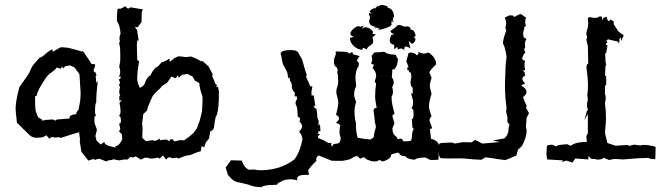

<svg xmlns="http://www.w3.org/2000/svg" viewBox="-20 -652 2707 787"><path d="M153.3 -157.2Q166 -159.2 167.5 -161.1L171.9 -160.6L197.3 -162.6Q203.1 -158.2 207.5 -157.7Q211.4 -162.1 216.1 -162.6Q220.7 -163.1 224.6 -163.1Q245.1 -165 265.6 -166.5V-171.9Q265.6 -181.6 293.5 -184.1L292.5 -189.5L302.2 -203.1L308.6 -239.3Q310.5 -253.9 310.5 -272.5L305.7 -347.7L285.6 -375.5L267.6 -383.8L248.5 -381.3L238.8 -371.6L235.4 -379.4L228 -370.1L212.9 -375.5Q208.5 -368.2 191.9 -355.5Q179.2 -348.1 168 -333Q131.3 -278.3 131.3 -261.2L123.5 -256.3Q123.5 -204.1 127.4 -193.4L136.2 -171.4L153.3 -160.6ZM415.5 9.8 387.2 -1.5 368.7 2.9Q364.7 2.9 364.7 -1L342.3 6.3L313.5 -29.8L306.6 -75.2L308.6 -75.7L304.2 -109.9L275.9 -101.6L227.5 -86.4L223.6 -89.8L204.1 -87.9Q200.2 -90.3 196.8 -90.3H195.8Q183.6 -88.4 183.1 -82.5L169.9 -97.7L160.2 -91.8Q152.3 -87.4 128.9 -87.4Q116.2 -87.4 104.5 -95.2Q77.6 -120.6 51.8 -147L49.8 -145.5Q43.9 -198.2 43.9 -205.6Q43.9 -236.3 59.1 -294.4Q99.1 -350.6 100.1 -354Q109.4 -378.4 119.1 -389.2L141.6 -415Q152.8 -418.5 162.1 -427.2Q173.8 -438.5 194.3 -450.7L196.3 -439.5Q227.5 -458.5 230.5 -458.5L257.3 -456.5Q266.1 -454.6 275.6 -452.1Q285.2 -449.7 295.7 -446.8Q306.2 -443.8 316.9 -440.4L319.8 -442.9Q346.7 -404.8 355.5 -389.6H361.8Q370.1 -389.6 370.1 -384.8Q370.1 -379.4 363.3 -363.8L365.7 -357.9L373.5 -353L374.5 -344.2L375.5 -343.3L375 -340.8L374 -341.3L372.1 -339.4L375 -311.5L380.9 -320.3Q374.5 -269.5 374.5 -232.4Q369.6 -226.6 369.6 -198.7V-193.4Q369.6 -183.1 374 -180.7L367.2 -172.4V-148.9L377.4 -120.1L371.1 -94.7L375.5 -76.2L392.6 -59.6L407.7 -70.3Q408.2 -54.7 450.7 -48.3L445.3 -1L440.4 3.4Q420.4 4.9 415.5 9.8Z M576.7 -192.9 567.4 -184.6Q565.4 -164.1 562.5 -148.9L564.5 -121.6L563 -86.9L578.6 -73.2L609.4 -78.1V-73.7Q625 -76.2 635.7 -84.5L634.8 -77.1Q646 -79.1 662.6 -80.1Q669.9 -74.7 675.3 -74.2Q676.8 -82 685.5 -82L695.8 -72.3L716.8 -77.6Q723.6 -77.1 734.9 -76.7L743.7 -83.5Q750.5 -86.9 764.2 -99.1L772.9 -106.4L787.6 -127Q790 -135.7 798.8 -157.7L808.1 -195.8L810.1 -235.4V-252.9Q808.1 -264.2 805.7 -269.5Q797.4 -294.9 796.9 -311.5L778.8 -321.3L769.5 -338.4L747.6 -349.1Q739.3 -347.7 725.1 -345.2L712.4 -333L709.5 -343.8L700.2 -331.1L682.1 -338.4Q676.8 -329.1 665.5 -313.5L645.5 -300.3L635.7 -289.1Q606 -264.2 602.1 -250.5Q583.5 -210.4 583 -200.2V-199.7ZM440.4 0 442.4 -40.5Q453.6 -43 453.6 -52.7Q469.2 -54.7 481 -80.6L480 -100.6L467.8 -113.8L473.1 -122.6L468.3 -146.5L470.7 -146Q475.6 -146 475.6 -157.2L474.6 -170.4L467.8 -178.2Q474.1 -181.2 474.1 -196.8Q474.1 -210 469.7 -230.5L479.5 -241.2L469.2 -239.7V-257.8L473.1 -261.2Q468.8 -266.1 468.8 -275.4Q468.8 -284.7 472.2 -294.4L467.8 -303.7L472.2 -312.5L467.3 -326.2L474.1 -330.6V-339.4L466.8 -336.4Q472.7 -347.2 472.7 -358.9Q472.7 -366.7 468.8 -378.4Q473.1 -397.9 473.1 -411.6Q473.1 -457 470.7 -464.6Q468.3 -472.2 468.3 -476.6L470.7 -480.5H471.7Q469.7 -488.8 469.7 -495.1Q469.7 -505.4 474.1 -512.2Q472.7 -546.4 459 -566.4L459.5 -587.9Q461.4 -606.4 461.4 -611.8Q461.4 -616.7 468.8 -616.7L474.6 -616.2L494.6 -626.5Q500 -617.2 505.9 -617.2Q510.3 -617.2 514.6 -622.1L565.9 -613.3L561 -603L560.1 -561.5L544.4 -540.5L532.7 -541Q541.5 -531.2 542.5 -526.1Q543.5 -521 544.7 -509.3Q545.9 -497.6 548.3 -485.4L545.4 -486.8Q541 -486.8 541 -466.3L542.5 -406.2L550.3 -400.9Q546.4 -379.4 544.4 -361.8Q542.5 -344.2 542.5 -330.1Q542.5 -312.5 553.2 -292Q568.4 -298.3 573.2 -309.6Q582.5 -337.9 596.7 -342.8L604.5 -358.4L617.7 -375L620.6 -376Q629.9 -379.9 641.6 -396.5Q652.3 -397.5 674.3 -411.6L676.3 -398.4L694.8 -414.1Q710 -421.4 712.9 -421.4L735.4 -418.9L742.2 -418L763.2 -420.4L784.7 -411.6L806.6 -399.9L809.6 -402.3L835 -379.9L839.4 -370.6L851.6 -348.6Q850.6 -343.3 850.1 -337.9Q858.9 -323.2 860.8 -312L869.6 -301.8L866.2 -297.4L869.1 -293.5L873 -298.8L877 -279.8V-244.6Q876.5 -230 875.5 -218.3Q871.1 -177.7 864.3 -173.8Q858.9 -147.5 857.4 -131.3Q856.9 -124 849.1 -116.7L841.8 -113.8L836.9 -84.5L824.2 -68.8L816.9 -47.9L806.2 -53.2L802.7 -31.7Q789.6 -29.3 774.4 -22.5L763.2 -17.6L740.2 -13.2L710.4 -2L706.1 -5.9L684.6 -3.4Q680.2 -7.3 675.8 -7.8Q662.6 -4.4 662.1 2.9L647.9 -14.6L634.3 -1.5L628.9 -5.9L603.5 -2L592.3 -2.4Q590.8 -5.9 574.2 -5.9L557.6 2.4L536.1 -11.2L524.4 -5.9L517.1 -9.3L514.6 -8.8L501.5 2.4Q494.6 2 489.7 1.5H489.3L468.3 5.4Z M904.8 34.7 926.8 4.9 971.2 6.3Q980.5 35.6 1000.5 43.9L1020.5 42.5Q1032.7 45.9 1051.3 45.9Q1131.3 44.4 1187 1Q1210 -29.8 1219.7 -80.6Q1219.7 -95.2 1206.1 -113.3Q1218.3 -124.5 1218.3 -134.3Q1218.3 -143.1 1208 -152.8L1210 -164.6Q1210 -170.4 1200.7 -173.3L1198.2 -210L1191.4 -226.6Q1191.4 -237.8 1194.6 -240.7Q1197.8 -243.7 1197.8 -248L1194.8 -260.3Q1193.8 -256.3 1188 -256.3V-272.9Q1176.3 -282.7 1176.3 -297.4Q1176.3 -311 1172.1 -315.7Q1168 -320.3 1168 -330.1L1160.2 -335Q1159.7 -352.5 1154.5 -361.3Q1149.4 -370.1 1139.6 -389.2Q1134.8 -408.7 1132.8 -423.3L1129.9 -434.6L1139.2 -442.9Q1154.3 -446.8 1170.9 -446.8Q1187 -446.8 1195.8 -442.9L1201.7 -438Q1209.5 -422.9 1217.8 -409.7Q1227.5 -376.5 1230.5 -365.2L1238.3 -342.3Q1233.9 -342.3 1233.9 -339.4L1238.3 -329.1L1252 -297.9L1260.7 -298.3L1256.8 -277.3V-260.7L1265.6 -261.2L1272.5 -217.8L1263.7 -218.3L1268.1 -214.4Q1268.1 -208 1277.3 -206.1Q1280.8 -182.6 1280.8 -170.4L1286.1 -156.2L1285.6 -136.2L1291.5 -143.1L1293.5 -115.2L1285.6 -113.3L1282.7 -105L1292 -100.6Q1282.7 -95.7 1282.7 -88.9Q1287.6 -83 1303.7 -78.6L1324.7 -66.4L1338.4 -65.4L1335 -6.8L1337.4 5.9L1286.6 -14.6L1280.8 -10.3L1275.9 -2L1276.9 7.8Q1258.8 22.9 1243.2 45.9L1246.6 64.9L1234.4 64.5Q1197.8 64.5 1197.8 80.6L1199.2 87.4Q1184.6 83 1173.8 83Q1145 83 1136.2 90.3L1119.1 98.6L1116.2 105L1101.1 106Q1062.5 106 1051.3 115.2Q1021.5 115.2 999 105L960.9 95.7Q939 95.7 914.1 64.5Z M1332.5 1.5 1329.1 -23.4 1332 -50.3 1341.3 -53.2 1348.6 -62Q1356.9 -62 1367.7 -64.9Q1376 -69.8 1376.5 -87.9Q1371.6 -99.1 1371.6 -109.4Q1371.6 -123 1374.5 -140.1L1357.4 -149.4Q1369.6 -159.7 1369.6 -167.5Q1369.6 -175.3 1357.4 -181.2Q1366.7 -217.3 1366.7 -231.4Q1366.7 -239.7 1362.5 -254.4Q1358.4 -269 1358.4 -275.4Q1358.4 -285.6 1362.3 -295.4Q1366.2 -305.2 1366.2 -317.4Q1366.2 -341.3 1362.3 -356.4L1364.7 -366.2Q1360.8 -369.6 1360.8 -375.5Q1348.6 -381.3 1348.6 -398.4Q1348.6 -414.1 1356.9 -429.2L1355.5 -439Q1356.4 -441.4 1362.3 -441.4Q1364.3 -441.4 1369.4 -440.7Q1374.5 -439.9 1390.6 -439.9Q1406.7 -439.9 1412.1 -432.1L1423.8 -439.5L1427.7 -429.2L1454.1 -422.4L1441.9 -403.3Q1451.2 -397.9 1451.2 -388.2L1449.2 -379.4Q1437 -364.3 1437 -330.6L1439.9 -298.8Q1431.6 -282.2 1431.6 -266.1Q1431.6 -250.5 1439.9 -235.8Q1433.1 -213.4 1433.1 -194.8Q1433.1 -166.5 1439.5 -146.5L1439 -137.2Q1439 -114.3 1445.8 -87.4Q1478.5 -81.5 1498 -80.1L1506.3 -85.4Q1512.7 -87.9 1512.7 -95.2Q1512.7 -104.5 1521 -132.3Q1515.6 -151.9 1514.2 -175.3L1511.2 -197.3Q1511.2 -210 1523.9 -210Q1517.6 -241.7 1517.6 -257.8Q1517.6 -280.8 1521.5 -309.1L1516.1 -317.9L1522 -339.4Q1522 -358.9 1506.8 -373.5L1513.2 -386.2L1501 -391.1Q1505.9 -400.9 1505.9 -409.7L1502.9 -422.9L1514.6 -437Q1539.6 -438 1554.7 -439.9Q1570.3 -428.7 1588.4 -428.7Q1600.6 -428.7 1603.3 -425.3Q1606 -421.9 1606 -417.2Q1606 -412.6 1611.8 -412.6L1607.4 -385.3L1597.2 -368.2L1587.9 -367.2Q1587.9 -352.1 1585.9 -335.4Q1593.8 -324.7 1593.8 -314Q1593.8 -304.2 1587.4 -295.9Q1590.8 -285.2 1590.8 -275.9Q1590.8 -265.6 1585 -255.9Q1585 -235.8 1588.9 -218.8Q1594.2 -198.2 1597.2 -186.5L1587.9 -178.2L1596.7 -146L1588.4 -126.5Q1588.4 -101.1 1605.5 -91.3L1609.9 -81.5L1620.6 -84Q1629.9 -84 1632.8 -72.8L1655.8 -73.2L1665 -75.7Q1668.9 -86.9 1668.9 -96.7Q1668.9 -111.8 1675.8 -123.5L1670.4 -129.4L1668 -163.6Q1675.3 -163.6 1675.3 -183.1L1673.8 -203.1L1667 -207Q1673.3 -218.8 1673.3 -232.9Q1673.3 -242.7 1664.6 -270L1671.4 -267.6Q1671.9 -272.5 1671.9 -283.7L1671.4 -292.5Q1662.6 -297.4 1662.6 -316.4L1666 -336.9L1664.6 -353.5Q1655.3 -354.5 1654.8 -365.2L1649.9 -364.3L1649.4 -376L1654.8 -375Q1649.4 -392.6 1645.5 -400.9L1654.3 -433.6L1662.1 -437Q1686.5 -433.6 1686.5 -425.8Q1695.3 -427.2 1695.3 -433.6L1693.8 -439.9Q1706.1 -432.6 1718.8 -432.6Q1727.5 -432.6 1735.8 -437Q1767.6 -417 1767.6 -388.2Q1746.6 -368.7 1739.7 -355.5L1749 -333.5Q1741.7 -310.1 1741.7 -300.8Q1741.7 -291.5 1749 -267.1Q1738.3 -233.9 1738.3 -218.3Q1738.3 -202.1 1749 -175.3Q1740.7 -168.9 1740.7 -157.7L1751.5 -126.5L1742.2 -122.6L1746.6 -83Q1768.6 -78.6 1777.8 -62.5V1.5Q1774.4 3.9 1743.7 3.9L1724.1 -6.3Q1688 -6.3 1679.7 2.9Q1647.9 0 1642.6 -11.2Q1618.7 -14.6 1618.7 -19Q1618.7 -23.4 1610.4 -26.4L1584.5 -19.5L1580.6 -7.3Q1569.3 4.4 1549.3 9.8L1532.7 2.9Q1532.2 9.8 1514.6 9.8Q1502 9.8 1481 0.5Q1475.1 -7.3 1469.2 -7.3L1458 -2Q1454.1 -2 1450.4 -7.1Q1446.8 -12.2 1442.9 -12.2Q1435.1 -12.2 1422.4 -3.9Q1415 2.9 1382.3 7.3Q1356 6.8 1338.4 6.8ZM1463.7 -447.5Q1443.9 -450.2 1429.2 -464.2Q1414.5 -478.3 1414.5 -496.7L1431.6 -501.1Q1416.3 -504.7 1416.3 -513.4Q1416.3 -523.1 1428.6 -533.9Q1440.9 -544.6 1448.8 -544.6Q1453.6 -544.6 1457.6 -542L1470.8 -547.3L1462.8 -533.7Q1470.8 -540.2 1479.1 -540.2Q1493.2 -540.2 1509 -523.1L1507.2 -513L1520.4 -512.1L1507.2 -498.9L1509.9 -483.6Q1509.9 -476.1 1506.1 -472.4Q1502.4 -468.6 1497.8 -465.5Q1493.2 -462.5 1489 -459.2Q1484.8 -455.9 1483.9 -449.7L1468.6 -456.3ZM1637.8 -444Q1632.9 -453.2 1624.6 -453.2Q1618 -453.2 1610.9 -448.8L1608.3 -460.3L1596.4 -449.7L1595.6 -468.6Q1577.5 -471.3 1577.5 -486.6Q1577.5 -494.1 1583.7 -509L1596.4 -511.2Q1580.2 -518.3 1580.2 -523.5Q1580.2 -524.9 1583.7 -527.5Q1603.9 -541.1 1606.5 -545.3Q1609.2 -549.5 1615.8 -549.5Q1623.2 -549.5 1637.3 -542.9L1647 -543.8Q1662.4 -543.8 1662.4 -534.1L1663.2 -530.6Q1681.3 -530.6 1683.5 -503.3L1675.5 -501.1Q1683 -495.9 1683 -489.7Q1683 -481.4 1669.4 -471.7L1655.3 -484L1661.9 -454.1Q1650.9 -461.1 1644.3 -461.1Q1636.9 -461.1 1636.9 -451ZM1515.7 -543.3Q1493.1 -547 1493.1 -565.2L1497.2 -583Q1492 -589.3 1492 -595.3L1492.7 -599.7L1503.9 -595.6L1495 -604.9Q1502.4 -617.2 1519.1 -619L1520.9 -616.8L1520.6 -624.2L1523.9 -622L1525.4 -629L1529.8 -624.9Q1531.3 -624.9 1531.7 -627.5L1536.2 -628.7L1539.5 -626.4L1536.9 -631.3L1551.7 -631.6L1569.9 -624.9L1567 -621.6Q1594 -616 1595.5 -582.3L1593.3 -583L1589.2 -567.1L1590.3 -565.2L1595.2 -567.4Q1591.1 -561.9 1589.2 -561.9Q1587.4 -561.9 1586.6 -567.1Q1584.4 -563 1584.4 -557.4L1584.8 -551.1Q1584.8 -540.7 1525.4 -527L1537.6 -533.3L1518.7 -540.3L1517.6 -532.9Z M1787.1 -3.4Q1776.9 -8.3 1776.9 -48.3Q1776.9 -65.4 1789.6 -65.9L1833 -67.9L1844.7 -63.5L1876 -69.3L1912.6 -68.4L1927.7 -78.6L1957.5 -63.5L2028.8 -69.8L1999.5 -76.2L2046.9 -84.5Q2064.9 -99.1 2064.9 -127.4L2068.4 -141.1Q2059.6 -150.9 2059.6 -153.8Q2060.1 -161.6 2060.1 -167Q2060.1 -173.8 2059.1 -176.3Q2057.1 -180.2 2054.7 -194.3L2056.2 -210Q2050.3 -255.9 2050.3 -278.8L2049.8 -288.1Q2049.8 -322.8 2051.3 -349.1Q2051.8 -393.1 2055.2 -406.2Q2056.2 -411.1 2056.2 -416.5Q2056.2 -427.2 2052.2 -441.9L2048.3 -458.5L2041.5 -474.6Q2041.5 -490.7 2055.2 -527.3L2051.3 -539.1Q2054.7 -546.9 2054.7 -555.7Q2054.7 -566.9 2049.3 -580.1L2067.4 -588.9H2081.5L2087.9 -582.5L2109.9 -593.8H2116.2L2136.7 -579.1Q2132.8 -572.8 2132.8 -562.5Q2132.8 -550.3 2136.7 -543.9L2130.4 -544.4Q2128.9 -534.7 2124 -516.1L2126.5 -499.5L2138.2 -491.7Q2131.3 -482.4 2131.3 -469.7L2132.8 -457Q2128.9 -454.1 2128.9 -449.7Q2128.9 -443.4 2133.8 -437Q2123 -428.7 2120.1 -409.2L2131.8 -402.3Q2129.9 -397 2129.9 -380.4L2132.3 -363.8H2121.1Q2130.9 -357.9 2130.9 -353.5V-352.5L2132.8 -342.3Q2121.1 -336.4 2121.1 -328.6Q2121.1 -320.8 2132.8 -310.5L2116.2 -301.3Q2138.2 -289.1 2138.2 -275.4Q2138.2 -265.1 2124 -253.9Q2129.4 -235.8 2138.7 -218.8L2136.2 -210.4L2148.4 -188Q2137.7 -169.9 2137.7 -163.1Q2137.7 -162.1 2138.2 -161.6L2135.7 -132.8L2138.7 -117.7Q2138.7 -89.4 2119.6 -53.7L2103.5 -38.6L2096.7 -14.6L2051.3 4.4L1970.7 -7.3L1953.1 2.9L1917.5 1Q1881.3 -2.9 1868.2 -2.9Q1834 -2.9 1817.9 -2.4Z M2222.7 1.5 2219.7 -19.5 2221.7 -53.7Q2222.7 -58.6 2245.1 -58.6L2258.3 -51.8L2269.5 -57.6L2304.2 -61L2319.8 -54.2Q2337.4 -70.3 2385.3 -70.3L2383.3 -94.2L2389.6 -105.5V-185.5L2375.5 -159.2L2385.3 -196.8L2389.6 -200.7Q2386.2 -211.4 2386.2 -222.2Q2386.2 -232.9 2389.6 -242.2L2387.2 -264.6Q2390.1 -277.3 2390.1 -301.3Q2390.1 -324.7 2386.2 -356L2383.8 -374.5Q2383.8 -388.7 2391.1 -391.6L2389.6 -463.9L2383.3 -489.3L2386.7 -497.6L2383.3 -514.6Q2383.3 -519 2387.2 -531.2Q2391.1 -543.5 2391.1 -556.6L2389.6 -577.6L2396.5 -582.5Q2409.2 -578.6 2418.5 -578.6Q2430.2 -578.6 2437 -584.5H2445.8L2449.2 -568.4L2451.7 -577.6Q2461.4 -583 2467.3 -583Q2467.3 -568.4 2478 -564.9L2481 -572.8L2495.6 -564V-552.7L2515.6 -522L2536.6 -507.3L2525.9 -483.4L2524.9 -498L2519.5 -494.1L2517.6 -471.7Q2513.7 -483.4 2506.8 -483.4Q2500.5 -483.4 2474.1 -490.7L2466.3 -487.8Q2466.3 -480 2469.7 -480L2462.4 -468.8L2470.2 -466.3L2464.4 -433.1L2460.4 -433.6Q2461.4 -389.2 2464.8 -389.2Q2460.4 -383.8 2460.4 -339.8L2464.8 -341.8V-300.3L2460.4 -305.2L2459.5 -268.1Q2462.9 -259.8 2462.9 -251Q2462.9 -241.2 2459.5 -228.5Q2463.9 -200.7 2463.9 -167.5Q2463.9 -146.5 2460.4 -119.1V-103L2469.7 -65.9L2502.9 -54.7Q2511.7 -54.7 2556.2 -58.1L2555.2 -53.2L2579.6 -59.1L2604.5 -55.7Q2611.3 -58.1 2618.7 -58.1Q2636.7 -58.1 2646 -54.7Q2666.5 -53.2 2667.5 -47.9L2666 0.5Q2644 0.5 2637.7 -4.9Q2606 -4.9 2533.7 1.5L2502 -0.5Q2493.7 -0.5 2476.6 3.9L2455.1 -5.4Q2448.7 2.4 2425.3 2.4Q2425.3 -1 2402.8 -1L2392.6 -12.7L2391.1 1.5L2337.9 -2.4L2326.2 14.6L2302.2 6.3L2282.7 12.2L2287.6 5.4Z"/></svg>

Font: Truetypewriter PolyglOTT
Style: Regular
Weight: 400
Designer: Sergey Beatoff a.k.a. Sam_T
Version: Version 3.76